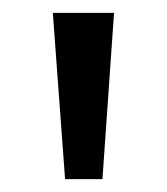

<svg xmlns="http://www.w3.org/2000/svg" viewBox="-20 -734 259 298"><path d="M157 -714H62L81 -456H139Z"/></svg>

Font: Noto Sans Lao Looped SemiCondensed
Style: Regular
Weight: 400
Width: 4
Designer: Mark Frömberg, Ben Mitchell
Foundry: The Fontpad Ltd
Version: Version 1.003